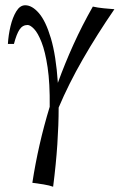

<svg xmlns="http://www.w3.org/2000/svg" viewBox="-20 -475 455 730"><path d="M333 -450Q350 -446 374.5 -443.5Q399 -441 415 -440Q349 -344 295 -250Q241 -156 203 -66Q203 -1 198 74Q193 149 182 235Q169 230 145 226Q121 222 103 220Q114 148 130.5 75.5Q147 3 169 -69Q170 -159 161 -219Q152 -279 138 -314.5Q124 -350 109.5 -365Q95 -380 85 -380Q66 -380 54.5 -363Q43 -346 33 -308H10Q12 -342 20 -375.5Q28 -409 42 -432Q56 -455 76 -455Q102 -455 128 -425Q154 -395 173.5 -329.5Q193 -264 200 -160Q226 -232 259 -305Q292 -378 333 -450Z"/></svg>

Font: Bona Nova
Style: Italic
Weight: 400
Italic angle: -4°
Designer: Mateusz Machalski
Foundry: Capitalics
Version: Version 4.001; ttfautohint (v1.8.3)